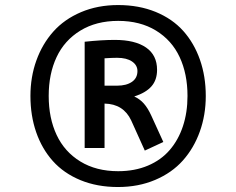

<svg xmlns="http://www.w3.org/2000/svg" viewBox="-20 -732 940 764"><path d="M449.2 12.2Q366.7 12.2 300.3 -15.1Q233.9 -42.5 190.4 -91.1Q147 -139.6 124 -205.8Q101.1 -272 101.1 -350.1Q101.1 -425.8 124.8 -491.5Q148.4 -557.1 192.1 -606.2Q235.8 -655.3 302.2 -683.6Q368.7 -711.9 450.2 -711.9Q532.7 -711.9 599.4 -684.6Q666 -657.2 709.2 -608.9Q752.4 -560.5 775.6 -494.4Q798.8 -428.2 798.8 -350.1Q798.8 -274.4 775.1 -208.5Q751.5 -142.6 707.8 -93.5Q664.1 -44.4 597.4 -16.1Q530.8 12.2 449.2 12.2ZM450.2 -50.8Q516.1 -50.8 568.6 -73Q621.1 -95.2 655.5 -135.3Q689.9 -175.3 708 -230Q726.1 -284.7 726.1 -350.1Q726.1 -438 694.8 -504.9Q663.6 -571.8 600.6 -610.4Q537.6 -648.9 450.2 -648.9Q362.8 -648.9 299.6 -610.1Q236.3 -571.3 205.1 -504.6Q173.8 -438 173.8 -350.1Q173.8 -262.2 205.3 -195.1Q236.8 -127.9 299.8 -89.4Q362.8 -50.8 450.2 -50.8ZM629.9 -167 556.2 -132.8 502 -252.9Q471.2 -318.4 396 -319.8V-143.1H316.9V-565.9Q384.8 -573.2 437 -573.2Q517.1 -573.2 561 -543Q605 -512.7 605 -454.1Q605 -413.6 582.5 -388.2Q560.1 -362.8 514.2 -348.1Q536.6 -337.9 552.5 -319.8Q568.4 -301.8 582 -272ZM445.8 -502Q426.3 -502 396 -500V-391.1H445.8Q482.9 -391.1 504.9 -406.2Q526.9 -421.4 526.9 -449.2Q526.9 -472.7 505.4 -487.3Q483.9 -502 445.8 -502Z"/></svg>

Font: ABeeZee
Style: Regular
Weight: 400
Designer: Anja Meiners
Foundry: Anja Meiners
Version: Version 1.002